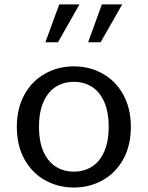

<svg xmlns="http://www.w3.org/2000/svg" viewBox="-20 -826 660 858"><path d="M55.2 -258.8Q55.2 -341.7 89.2 -403.2Q123.3 -464.7 181.6 -497.1Q239.8 -529.5 310 -529.5Q380.2 -529.5 438.4 -497.1Q496.7 -464.7 530.8 -403.2Q564.8 -341.7 564.8 -258.8Q564.8 -175.8 530.8 -114.3Q496.7 -52.8 438.4 -20.4Q380.2 12 310 12Q239.8 12 181.6 -20.4Q123.3 -52.8 89.2 -114.3Q55.2 -175.8 55.2 -258.8ZM465.7 -259.7Q465.7 -326.8 445.2 -371.9Q424.8 -417 389.8 -438.7Q354.7 -460.3 310 -460.3Q265.3 -460.3 230.2 -438.7Q195.2 -417 174.8 -371.9Q154.3 -326.8 154.3 -259.7Q154.3 -192.3 174.8 -147.3Q195.2 -102.3 230.2 -80.7Q265.3 -59 310 -59Q354.7 -59 389.8 -80.7Q424.8 -102.3 445.2 -147.3Q465.7 -192.3 465.7 -259.7ZM435.2 -806.2H526L429.7 -637.2H373.8ZM244.7 -806.2H335L239.2 -637.2H182.8Z"/></svg>

Font: Monaspace Xenon Var
Style: Regular
Weight: 400
Designer: Riley Cran and the Lettermatic Team
Version: Version 1.000 (Monaspace Xenon Var)